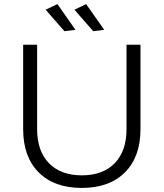

<svg xmlns="http://www.w3.org/2000/svg" viewBox="-20 -921 807 947"><path d="M263.2 -900.9 352.1 -773.9 297.9 -767.1 205.1 -873ZM404.8 -900.9 494.1 -773.9 439.9 -767.1 347.2 -873ZM163.1 -284.2Q163.1 -176.3 221.4 -116.2Q279.8 -56.2 383.8 -56.2Q487.8 -56.2 545.9 -116.2Q604 -176.3 604 -284.2V-700.2H672.9V-284.2Q672.9 -147.5 596.2 -70.8Q519.5 5.9 383.8 5.9Q247.1 5.9 170.7 -70.8Q94.2 -147.5 94.2 -284.2V-700.2H163.1Z"/></svg>

Font: Montserrat arm Light
Style: Regular
Weight: 300
Designer: Julieta Ulanovsky
Foundry: Julieta Ulanovsky
Version: Version 6.000;PS 006.000;hotconv 1.0.88;makeotf.lib2.5.64775